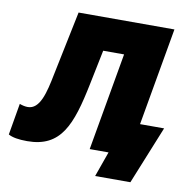

<svg xmlns="http://www.w3.org/2000/svg" viewBox="-126 -789 1016 1014"><g transform="rotate(10 381.5 -282.5)"><path d="M64 16C245 16 293 -112 339 -338L377 -524H489L397 0H498L450 135H639L765 -176H636L728 -700H214L143 -356C123 -254 101 -162 36 -162C23 -162 8 -165 -8 -171L-37 -2C-16 10 17 16 64 16Z"/></g></svg>

Font: Fixel Display 20240404 Black
Style: Italic
Weight: 900
Italic angle: -10°
Designer: AlfaBravo + MacPaw
Foundry: Kyrylo Tkachov, Marchela Mozhyna, Serhii Makarenko, Maria Weinstein, Zakhar Kryvoshyya
Version: Version 1.211;Glyphs 3.2 (3225)